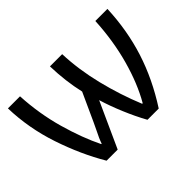

<svg xmlns="http://www.w3.org/2000/svg" viewBox="-108 -751 966 966"><g transform="rotate(-45 374.5 -268.5)"><path d="M553 0H473Q443 -54 415.5 -119.5Q388 -185 371 -242L261 0H182Q114 -115 67.5 -254Q21 -393 17 -537H103Q110 -406 144 -286.5Q178 -167 222 -78H225Q234 -105 255 -146L273 -184L341 -333Q319 -428 316 -537H403Q407 -424 436.5 -304.5Q466 -185 511 -76H515Q566 -164 599 -283Q632 -402 639 -537H725Q719 -390 677 -258.5Q635 -127 553 0Z"/></g></svg>

Font: Noto Sans Display
Style: Regular
Weight: 400
Designer: Monotype Design team
Foundry: Monotype Imaging Inc.
Version: Version 1.000